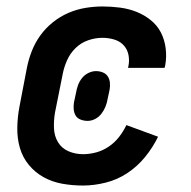

<svg xmlns="http://www.w3.org/2000/svg" viewBox="-20 -562 590 594"><path d="M237 12Q204 12 173 6.5Q142 1 115.5 -13.5Q89 -28 69.5 -51.5Q50 -75 41.5 -104.5Q33 -134 33.5 -166.5Q34 -199 40 -231L63 -351Q68 -377 78 -403Q88 -429 104.5 -452Q121 -475 143.5 -493Q166 -511 191.5 -522Q217 -533 244 -537.5Q271 -542 297 -542Q324 -542 351 -538.5Q378 -535 402 -525.5Q426 -516 446 -500Q466 -484 477.5 -462Q489 -440 492.5 -413Q496 -386 491 -359L489 -352H376L377 -356Q381 -374 377.5 -392Q374 -410 362 -422.5Q350 -435 332.5 -440Q315 -445 297 -445Q275 -445 253 -437.5Q231 -430 214 -413.5Q197 -397 187.5 -375.5Q178 -354 174 -333L150 -213Q146 -189 147 -165Q148 -141 159.5 -122Q171 -103 192 -94Q213 -85 237 -85Q257 -85 277.5 -90.5Q298 -96 316.5 -108.5Q335 -121 348.5 -138.5Q362 -156 371 -175L469 -139Q453 -106 429 -76.5Q405 -47 374 -26.5Q343 -6 307 3Q271 12 237 12ZM251 -188Q240 -188 229.5 -192Q219 -196 214 -204.5Q209 -213 208 -224Q207 -235 209 -246L215 -274Q217 -286 221 -297.5Q225 -309 233 -319.5Q241 -330 253 -336Q265 -342 277 -342Q288 -342 298 -338Q308 -334 313.5 -325.5Q319 -317 320 -306Q321 -295 319 -284L313 -256Q311 -244 306.5 -232.5Q302 -221 294 -210.5Q286 -200 274.5 -194Q263 -188 251 -188Z"/></svg>

Font: Lode Term
Style: Bold Italic
Weight: 700
Italic angle: -11°
Monospace: yes
Designer: Belleve Invis
Foundry: Belleve Invis
Version: Version 29.2.0